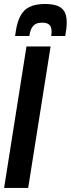

<svg xmlns="http://www.w3.org/2000/svg" viewBox="-36 -930 350 950"><path d="M-15.7 0 95 -700H214.4L103.4 0ZM186.5 -910.3Q218.7 -910.3 242.9 -903Q267.1 -895.7 280.6 -876.2Q294.1 -856.7 294.1 -819.1Q294.1 -804.7 292.2 -787.2Q290.3 -769.7 286.9 -751.9H217.3Q218.3 -759.5 218.8 -764.3Q219.3 -769.1 219.3 -775.1Q219.3 -787.3 215.2 -797.1Q211.1 -806.9 200.9 -812.3Q190.7 -817.7 171.9 -817.7Q149.1 -817.7 136.7 -809Q124.3 -800.3 118 -785.4Q111.7 -770.5 109.1 -751.9H38.9Q45.3 -810.7 62 -845.4Q78.7 -880.1 109.1 -895.2Q139.5 -910.3 186.5 -910.3Z"/></svg>

Font: Georama ExtraCondensed Thin
Style: Italic
Weight: 100
Width: 2
Italic angle: -9°
Designer: Jean-Baptiste Levee
Foundry: Production Type
Version: Version 1.001